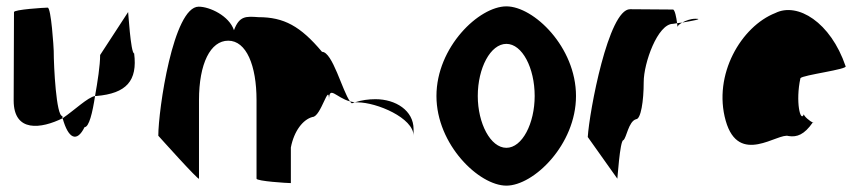

<svg xmlns="http://www.w3.org/2000/svg" viewBox="-20 -576 2724 604"><path d="M23 -260C23 -158 110 -171 177 -204C176 -206 177 -209 176 -211C157 -211 149 -366 149 -416C149 -424 141 -552 130 -552C120 -552 24 -546 24 -538C24 -538 23 -340 23 -260ZM177 -204C195 -139 222 -127 246 -176C260 -176 271 -221 279 -274C256 -270 215 -230 177 -204ZM279 -274H283C378 -282 413 -322 402 -408C391 -408 383 -546 383 -538L295 -403C295 -370 287 -319 279 -274Z M478 -149C478 -149 606 -6 606 -14V-261C606 -376 642 -448 698 -448C755 -448 787 -370 787 -261V-14C787 -6 884 0 895 0V-112C905 -164 933 -200 963 -208C990 -208 1015 -320 1015 -261C1015 -309 1037 -269 1081 -257C1057 -290 1026 -413 993 -413C925 -494 873 -522 793 -522C753 -525 733 -526 716 -481C701 -526 640 -555 605 -555C525 -555 478 -230 478 -149ZM1081 -257C1083 -254 1085 -252 1087 -251L1096 -254ZM1096 -254H1105C1165 -254 1281 -205 1281 -149V-170C1281 -228 1225 -264 1161 -264C1140 -264 1117 -261 1096 -254Z M1353 -274C1353 -121 1487 8 1573 8C1659 8 1792 -121 1792 -274C1792 -428 1659 -556 1573 -556C1487 -556 1353 -428 1353 -274ZM1483 -274C1483 -362 1523 -438 1573 -438C1623 -438 1662 -362 1662 -274C1662 -188 1623 -111 1573 -111C1523 -111 1483 -188 1483 -274Z M1829 -145 1922 -14C1922 -6 1930 -135 1941 -135C1951 -142 1957 -194 1981 -201C1996 -201 2005 -258 2005 -318C2005 -378 2049 -501 2097 -501C2097 -501 2102 -502 2110 -503C2108 -520 2103 -546 2097 -546C2097 -546 2004 -547 1962 -547C1894 -547 1834 -225 1829 -145ZM2110 -503C2111 -498 2111 -494 2111 -491C2111 -494 2117 -500 2126 -505C2120 -504 2115 -504 2110 -503ZM2126 -505C2156 -510 2195 -517 2168 -517C2152 -517 2137 -511 2126 -505Z M2263 -196C2304 -52 2428 -160 2461 -148C2487 -144 2510 -152 2537 -191C2529 -193 2507 -212 2509 -217C2498 -188 2482 -257 2498 -330C2504 -340 2650 -358 2640 -368C2593 -506 2489 -570 2419 -535C2312 -493 2222 -341 2263 -196ZM2509 -217C2509 -217 2509 -218 2509 -218C2509 -218 2509 -217 2509 -217ZM2538 -192 2537 -191C2539 -191 2539 -191 2538 -190Z"/></svg>

Font: Ampere
Style: SCUltCnd
Weight: 400
Version: Version 1